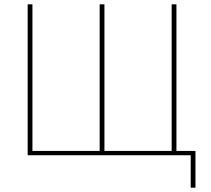

<svg xmlns="http://www.w3.org/2000/svg" viewBox="-20 -718 974 888"><path d="M862 0H108V-698H130V-20H441V-698H463V-20H774V-698H796V-20H884V150H862Z"/></svg>

Font: Plexus Sans Thin
Style: Regular
Weight: 250
Version: Version 2.001;PS 002.001;hotconv 1.0.70;makeotf.lib2.5.58329